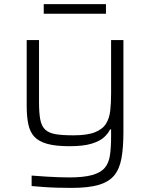

<svg xmlns="http://www.w3.org/2000/svg" viewBox="-20 -705 729 935"><path d="M329 210Q295 210 258.5 209Q222 208 189.5 205.5Q157 203 134 201V150Q172 153 204.5 155Q237 157 265.5 158Q294 159 317 159Q387 159 428.5 147.5Q470 136 490 112.5Q510 89 515.5 51Q521 13 521 -41V-75H516Q507 -55 486 -36Q465 -17 425 -5Q385 7 318 7Q251 7 210 -4.5Q169 -16 147.5 -39Q126 -62 118 -99.5Q110 -137 110 -188V-510H170V-209Q170 -156 176 -123.5Q182 -91 200 -74Q218 -57 251 -51.5Q284 -46 338 -46Q405 -46 442.5 -61Q480 -76 496.5 -103Q513 -130 517 -167Q521 -204 521 -248V-510H581V-61Q581 14 571.5 66Q562 118 536 149.5Q510 181 460 195.5Q410 210 329 210ZM193 -638V-685H496V-638Z"/></svg>

Font: Saira Expanded Light
Style: Regular
Weight: 300
Width: 7
Designer: Hector Gatti with collaboration of the Omnibus-Type team
Foundry: Omnibus-Type
Version: Version 1.101